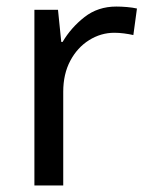

<svg xmlns="http://www.w3.org/2000/svg" viewBox="-20 -566 453 586"><path d="M335 -546Q350 -546 367.5 -544.5Q385 -543 398 -540L387 -459Q374 -462 358.5 -464Q343 -466 329 -466Q288 -466 252 -443.5Q216 -421 194.5 -380.5Q173 -340 173 -286V0H85V-536H157L167 -438H171Q197 -482 238 -514Q279 -546 335 -546Z"/></svg>

Font: Noto Sans Living
Style: Regular
Weight: 400
Designer: Monotype Design Team
Foundry: Monotype Imaging Inc.
Version: Version 2.013; ttfautohint (v1.8.4.7-5d5b)